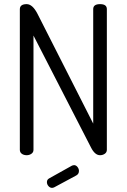

<svg xmlns="http://www.w3.org/2000/svg" viewBox="-20 -751 613 929"><path d="M349 98 243 155Q237 158 232 158Q222 158 214.5 149.5Q207 141 207 130Q207 118 218 112L329 50Q335 48 338 48Q348 48 355 57Q362 66 362 76Q362 91 349 98ZM464 0Q439 0 420 -38L142 -579V-26Q142 -14 132 -7Q122 0 109 0Q95 0 85.5 -7Q76 -14 76 -26V-706Q76 -731 109 -731Q137 -731 161 -685L431 -153V-707Q431 -731 464 -731Q497 -731 497 -707V-26Q497 -14 487 -7Q477 0 464 0Z"/></svg>

Font: Dosis
Style: Book
Weight: 400
Designer: EdgarTolentino, PabloImpallari, IginoMarini
Foundry: EdgarTolentino, PabloImpallari, IginoMarini
Version: Version 1.007